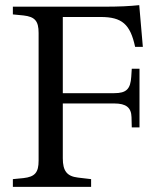

<svg xmlns="http://www.w3.org/2000/svg" viewBox="-20 -726 615 746"><path d="M30 0H334V-30L283 -36C240 -41 224 -62 224 -111V-324H424C470 -324 490 -308 491 -271L492 -231H522V-459H492L490 -428C487 -380 471 -364 424 -364H224V-660H371C454 -660 486 -632 505 -544H535L521 -706C483 -702 444 -700 380 -700H30V-670L71 -666C116 -661 130 -644 130 -598V-102C130 -56 116 -39 71 -34L30 -30Z"/></svg>

Font: Hedvig Letters Serif 24pt
Style: Regular
Weight: 400
Designer: Alexander Örn & Tor Weibull
Foundry: Kanon Foundry
Version: Version 1.000